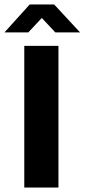

<svg xmlns="http://www.w3.org/2000/svg" viewBox="-42 -834 376 854"><path d="M218 -630V0H66V-630ZM90 -814H199L314 -690H204L144 -754L84 -690H-22Z"/></svg>

Font: Mukta ExtraBold
Style: Regular
Weight: 800
Designer: Girish Dalvi and Yashodeep Gholap
Foundry: Ek Type
Version: Version 2.538;PS 1.002;hotconv 16.6.51;makeotf.lib2.5.65220;